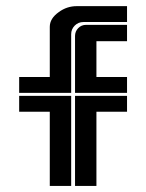

<svg xmlns="http://www.w3.org/2000/svg" viewBox="-20 -611 480 631"><path d="M226.6 -492.7Q226.6 -507.8 237.1 -518.6Q247.6 -529.3 262.7 -529.3H397.5V-475.6H296.9V-357.9H397.5V-305.7H226.6ZM397.5 -295.9V-243.7H296.9V0H226.6V-295.9ZM43 -243.7V-295.9H213.9V0H143.6V-243.7ZM143.6 -357.9V-519.5Q143.6 -519.5 143.6 -522.9Q143.6 -550.3 173.3 -571.3Q199.7 -590.8 232.4 -590.8H397.5V-538.6H253.9Q237.3 -538.6 225.6 -526.9Q213.9 -515.1 213.9 -498.5V-305.7H43V-357.9Z"/></svg>

Font: Ebtekar Inline 2
Style: Inline-2
Weight: 500
Designer: Arman Khorramak
Foundry: Arman Khorramak
Version: Version 2.000